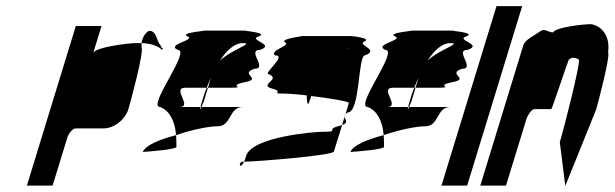

<svg xmlns="http://www.w3.org/2000/svg" viewBox="-20 -795 2010 628"><path d="M68 -188H152L200 -344C205 -360 218 -375 228 -375H318C353 -375 389 -403 400 -438C405 -454 452 -627 443 -640V-654H425C397 -654 291 -640 285 -622L312 -710H228ZM443 -654C471 -653 494 -647 510 -632C518 -638 504 -638 506 -646C491 -660 493 -694 469 -694C462 -694 446 -678 443 -654Z M447 -298C461 -299 564 -306 557 -316C557 -329 557 -341 556 -353C503 -339 457 -321 447 -298ZM504 -445C536 -432 552 -398 556 -353C611 -372 666 -382 692 -382C738 -382 728 -445 774 -445H639C636 -437 633 -433 636 -445H567C612 -445 540 -508 586 -508H656C660 -519 665 -530 670 -541L660 -508H730C793 -508 719 -514 780 -526C842 -538 760 -552 812 -570C858 -570 785 -632 831 -632C883 -650 789 -664 826 -676C864 -689 759 -695 787 -695H643C671 -695 564 -689 593 -676C623 -664 522 -650 561 -632C607 -632 459 -445 504 -445ZM644 -474C640 -460 637 -451 636 -445H639C642 -453 647 -464 647 -464L660 -508H656C651 -496 647 -485 644 -474ZM700 -597C720 -630 748 -654 773 -654C815 -654 740 -635 700 -597Z M860 -552C898 -535 832 -520 864 -507C915 -495 862 -489 904 -489C919 -489 952 -487 983 -483C984 -457 986 -442 995 -472L998 -481C1054 -474 1121 -464 1121 -458L1110 -421C1112 -423 1113 -425 1117 -427C1159 -427 1150 -614 1174 -614C1222 -632 1152 -646 1169 -658C1203 -671 1123 -677 1131 -677H961C986 -677 902 -671 910 -658C937 -646 861 -632 879 -614C922 -614 836 -552 860 -552ZM774 -266C758 -266 764 -236 778 -266ZM778 -266C825 -267 1064 -286 1072 -299L1099 -386C1096 -385 1090 -383 1085 -382C1044 -370 1094 -364 1035 -364C1010 -364 804 -348 785 -285C783 -277 781 -271 778 -266ZM1112 -636C1114 -637 1117 -637 1119 -637C1125 -637 1121 -637 1112 -636ZM1099 -386C1122 -394 1108 -403 1107 -413ZM1107 -413 1110 -421C1108 -418 1107 -416 1107 -413Z M1126 -298C1140 -299 1243 -306 1236 -316C1236 -329 1236 -341 1235 -353C1182 -339 1136 -321 1126 -298ZM1183 -445C1215 -432 1231 -398 1235 -353C1290 -372 1345 -382 1371 -382C1417 -382 1407 -445 1453 -445H1318C1315 -437 1312 -433 1315 -445H1246C1291 -445 1219 -508 1265 -508H1335C1339 -519 1344 -530 1349 -541L1339 -508H1409C1472 -508 1398 -514 1459 -526C1521 -538 1439 -552 1491 -570C1537 -570 1464 -632 1510 -632C1562 -650 1468 -664 1505 -676C1543 -689 1438 -695 1466 -695H1322C1350 -695 1243 -689 1272 -676C1302 -664 1201 -650 1240 -632C1286 -632 1138 -445 1183 -445ZM1323 -474C1319 -460 1316 -451 1315 -445H1318C1321 -453 1326 -464 1326 -464L1339 -508H1335C1330 -496 1326 -485 1323 -474ZM1379 -597C1399 -630 1427 -654 1452 -654C1494 -654 1419 -635 1379 -597Z M1424 -188H1508L1688 -775H1604Z M1551 -188H1635L1702 -406C1707 -421 1720 -438 1727 -438H1783C1786 -438 1841 -607 1841 -600C1850 -608 1861 -608 1873 -600C1882 -600 1824 -372 1811 -330L1829 -187L1930 -437C1935 -454 1977 -612 1969 -624C1978 -692 1932 -716 1909 -716C1895 -716 1798 -707 1789 -689C1772 -689 1762 -704 1746 -692C1730 -680 1697 -665 1692 -648Z"/></svg>

Font: bitstorm
Style: maxcnobl
Weight: 400
Version: Version 0.2